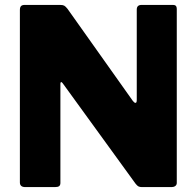

<svg xmlns="http://www.w3.org/2000/svg" viewBox="-20 -762 800 782"><path d="M685 -742Q700 -742 700 -726V-17Q700 -9 694 -4.5Q688 0 679 0H558Q550 0 544.5 -2.5Q539 -5 532 -14L236 -422Q232 -428 229 -427.5Q226 -427 226 -421V-20V-17Q226 -8 221 -4Q216 0 204 0H83Q61 0 61 -19V-721Q61 -732 65.5 -737Q70 -742 81 -742H224Q236 -742 241.5 -739Q247 -736 255 -726L521 -351Q527 -343 532 -343Q537 -343 537 -355V-723Q537 -742 557 -742Z"/></svg>

Font: Libre Franklin ExtraBold
Style: Regular
Weight: 800
Designer: Pablo Impallari, Rodrigo Fuenzalida
Foundry: Impallari Type
Version: Version 1.002; ttfautohint (v1.5)